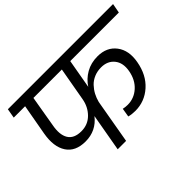

<svg xmlns="http://www.w3.org/2000/svg" viewBox="-132 -1041 1341 1341"><g transform="rotate(-45 538.5 -370.0)"><path d="M293 -268.1Q357.9 -268.1 401.9 -312.3Q445.8 -356.4 457 -421.9L501 -669.9H220.2L181.2 -440.9Q165.5 -358.9 193.1 -313.5Q220.7 -268.1 293 -268.1ZM25.9 -669.9 38.1 -740.2H1077.1L1064 -669.9H584L545.9 -454.1Q577.1 -502 627.2 -530.5Q677.2 -559.1 742.2 -559.1Q833 -559.1 880.6 -496.1Q928.2 -433.1 910.2 -334Q891.1 -226.1 821.8 -164.1Q752.4 -102.1 660.2 -102.1Q624.5 -102.1 597.2 -109.9L607.9 -174.8Q629.9 -169.9 651.9 -169.9Q715.8 -169.9 763.9 -213.1Q812 -256.3 825.2 -330.1Q837.9 -400.9 803.2 -443.8Q768.6 -486.8 705.1 -486.8Q667.5 -486.8 635.7 -473.4Q604 -460 582 -436.8Q560.1 -413.6 545.4 -386Q530.8 -358.4 522.9 -327.1L465.8 0H382.8L432.1 -278.8Q367.7 -196.8 263.2 -196.8Q163.6 -196.8 120.6 -262.7Q77.6 -328.6 97.2 -440.9L138.2 -669.9Z"/></g></svg>

Font: Poppins
Style: Italic
Weight: 400
Italic angle: -10°
Designer: Ninad Kale (Devanagari), Jonny Pinhorn (Latin)
Foundry: Indian Type Foundry
Version: Version 3.200;PS 1.000;hotconv 16.6.54;makeotf.lib2.5.65590